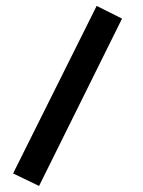

<svg xmlns="http://www.w3.org/2000/svg" viewBox="-20 -386 478 643"><path d="M303.7 -366.2 388.7 -323.7 110.8 236.8 23.9 194.8Z"/></svg>

Font: Vazirmatn RD UI SemiBold
Style: Regular
Weight: 600
Designer: Saber Rastikerdar
Foundry: Saber Rastikerdar
Version: Version 33.003